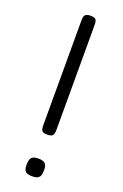

<svg xmlns="http://www.w3.org/2000/svg" viewBox="-138 -730 501 784"><g transform="rotate(20 112.5 -338.0)"><path d="M113 -170Q102 -170 95.5 -172.5Q89 -175 86.5 -181.5Q84 -188 84 -199V-657Q84 -668 86.5 -674.5Q89 -681 95.5 -684Q102 -687 112 -687Q123 -687 129.5 -684.5Q136 -682 138.5 -675.5Q141 -669 141 -658V-201Q141 -190 138.5 -183Q136 -176 130 -173Q124 -170 113 -170ZM113 11Q91 11 83 3Q75 -5 75 -26Q75 -41 78.5 -49.5Q82 -58 90 -62Q98 -66 112 -66Q134 -66 142 -57.5Q150 -49 150 -29Q150 -14 146.5 -5.5Q143 3 135 7Q127 11 113 11Z"/></g></svg>

Font: Fredoka Light
Style: Regular
Weight: 300
Designer: Ben Nathan
Foundry: Milena B. Brandão, Ben Nathan
Version: Version 2.001